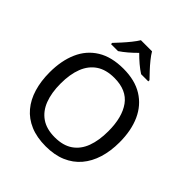

<svg xmlns="http://www.w3.org/2000/svg" viewBox="-250 -1107 1283 1283"><g transform="rotate(45 391.0 -466.0)"><path d="M722.2 -357.9Q722.2 -275.4 701.2 -207.8Q680.2 -140.1 638.9 -91.6Q597.7 -43 535.9 -16.6Q474.1 9.8 391.6 9.8Q307.6 9.8 245.4 -16.6Q183.1 -43 142.1 -91.8Q101.1 -140.6 80.8 -208.5Q60.5 -276.4 60.5 -358.9Q60.5 -468.8 96.7 -551.3Q132.8 -633.8 206.8 -679.4Q280.8 -725.1 393.1 -725.1Q501.5 -725.1 574.7 -679.7Q647.9 -634.3 685.1 -552Q722.2 -469.7 722.2 -357.9ZM165.5 -357.9Q165.5 -271 189.7 -207.8Q213.9 -144.5 263.9 -110.1Q314 -75.7 391.6 -75.7Q470.2 -75.7 520 -110.1Q569.8 -144.5 593.3 -207.8Q616.7 -271 616.7 -357.9Q616.7 -489.7 563 -564.2Q509.3 -638.7 393.1 -638.7Q314.9 -638.7 264.6 -604.7Q214.4 -570.8 189.9 -508.1Q165.5 -445.3 165.5 -357.9ZM445.3 -941.9Q458 -919.9 480.2 -892.3Q502.4 -864.7 526.9 -838.6Q551.3 -812.5 569.8 -793.5V-782.2H502Q475.6 -798.8 447 -823Q418.5 -847.2 392.1 -874Q365.7 -847.2 337.9 -823.5Q310.1 -799.8 283.7 -782.2H217.3V-793.5Q235.8 -813 259.5 -839.1Q283.2 -865.2 305.2 -892.6Q327.1 -919.9 340.3 -941.9Z"/></g></svg>

Font: Open Sans Medium
Style: Regular
Weight: 500
Designer: Monotype Design Team
Foundry: Monotype Imaging Inc.
Version: Version 3.000